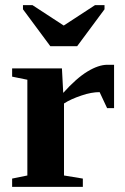

<svg xmlns="http://www.w3.org/2000/svg" viewBox="-20 -724 483 744"><path d="M225 -364 224 -363Q276 -421 319 -447Q362 -473 396 -473H422V-305H395L366 -367Q334 -367 296 -354Q254 -340 228 -323V-44L301 -32V0H27V-32L86 -44V-415L27 -427V-459H220ZM385 -704V-688L279 -545H175L69 -688V-704H106L227 -625L348 -704Z"/></svg>

Font: Libra Serif Modern
Style: Bold
Weight: 700
Designer: Stefan Peev, Context Ltd
Foundry: Ascender Corporation
Version: Version 1.000